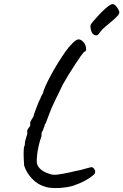

<svg xmlns="http://www.w3.org/2000/svg" viewBox="-20 -884 614 955"><path d="M209 46Q169 36 140 5.5Q111 -25 100 -61Q99 -74 98 -96Q97 -118 98 -136.5Q99 -155 101 -158Q104 -160 104 -170Q103 -174 105.5 -183.5Q108 -193 111 -203Q116 -215 116 -222.5Q116 -230 115 -234Q115 -234 118 -240.5Q121 -247 125 -251Q131 -257 130.5 -263Q130 -269 130 -269Q129 -273 132 -280Q135 -287 138 -291Q140 -293 143.5 -299.5Q147 -306 147 -306Q147 -309 151.5 -322Q156 -335 162 -350.5Q168 -366 173.5 -379Q179 -392 182 -396V-398Q186 -408 193 -419Q194 -424 198 -435.5Q202 -447 207 -458Q218 -482 234.5 -512.5Q251 -543 270 -573.5Q289 -604 306.5 -628.5Q324 -653 337 -665Q354 -684 366.5 -687.5Q379 -691 394 -676Q401 -669 405 -658Q409 -647 408.5 -638Q408 -629 402 -628Q395 -624 382 -605.5Q369 -587 352.5 -562Q336 -537 320 -510.5Q304 -484 292 -463Q279 -434 268 -412.5Q257 -391 257 -391Q256 -388 255 -386Q254 -384 253 -382Q238 -351 228 -325.5Q218 -300 208 -272Q202 -265 201 -258Q200 -251 200 -251Q198 -252 197 -246.5Q196 -241 193 -234Q188 -230 187 -221.5Q186 -213 186 -205Q179 -187 173 -161.5Q167 -136 164.5 -112.5Q162 -89 163 -76Q165 -59 178 -46Q191 -33 210 -25Q221 -21 229.5 -18Q238 -15 245 -15Q253 -14 265.5 -15.5Q278 -17 300 -21H299Q312 -23 326.5 -26.5Q341 -30 354 -33Q366 -35 377 -37.5Q388 -40 394 -42Q416 -48 427 -51Q438 -54 443 -50Q448 -46 451.5 -38.5Q455 -31 452 -22Q450 -17 434.5 -5.5Q419 6 398.5 17Q378 28 359 34Q339 43 309.5 47.5Q280 52 252.5 51.5Q225 51 209 46ZM443 -714Q436 -721 432.5 -734Q429 -747 430 -758Q431 -763 443.5 -778Q456 -793 473 -811Q490 -829 506.5 -843.5Q523 -858 531 -861Q543 -868 554.5 -856.5Q566 -845 573 -827Q576 -818 565 -805.5Q554 -793 537 -779Q520 -765 504 -751.5Q488 -738 480 -727Q470 -711 462.5 -708.5Q455 -706 443 -714Z"/></svg>

Font: Caveat Medium
Style: Regular
Weight: 500
Designer: Pablo Impallari
Foundry: Pablo Impallari
Version: Version 2.000